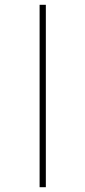

<svg xmlns="http://www.w3.org/2000/svg" viewBox="-20 -780 355 800"><path d="M145 0V-760H171V0Z"/></svg>

Font: Noto Sans SemiCondensed Thin
Style: Regular
Weight: 100
Width: 4
Designer: Monotype Design Team
Foundry: Monotype Imaging Inc.
Version: Version 2.013; ttfautohint (v1.8.4.7-5d5b)